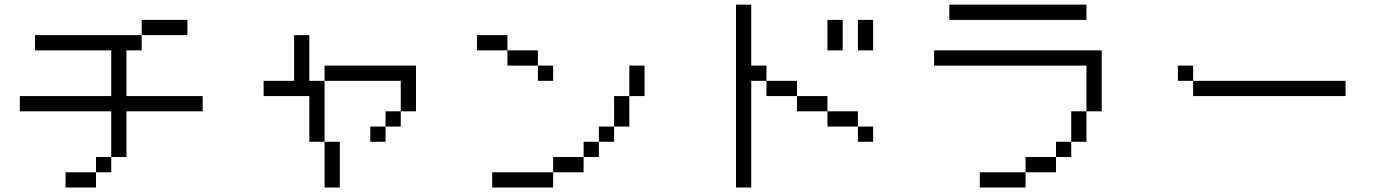

<svg xmlns="http://www.w3.org/2000/svg" viewBox="-20 -887 6040 840"><path d="M600 -733.3V-800H800V-733.3ZM600 -666.7H533.3V-466.7H866.7V-400H533.3V-200H466.7V-400H66.7V-466.7H466.7V-666.7H133.3V-733.3H600ZM266.7 -66.7V-133.3H400V-66.7ZM400 -133.3V-200H466.7V-133.3Z M1600 -266.7V-333.3H1666.7V-266.7ZM1666.7 -333.3V-400H1733.3V-333.3ZM1133.3 -466.7V-533.3H1266.7V-733.3H1333.3V-533.3H1400V-266.7H1333.3V-466.7ZM1733.3 -400V-533.3H1400V-600H1800V-400ZM1400 -66.7V-266.7H1466.7V-66.7Z M2600 -266.7V-333.3H2666.7V-266.7ZM2600 -200H2533.3V-266.7H2600ZM2133.3 -66.7V-133.3H2400V-66.7ZM2733.3 -333.3H2666.7V-466.7H2733.3ZM2733.3 -466.7V-600H2800V-466.7ZM2400 -133.3V-200H2533.3V-133.3ZM2400 -600V-533.3H2333.3V-600ZM2066.7 -733.3H2200V-666.7H2066.7ZM2200 -666.7H2333.3V-600H2200Z M3600 -800H3666.7V-666.7H3600ZM3600 -333.3V-400H3733.3V-333.3ZM3600 -466.7V-400H3466.7V-466.7ZM3733.3 -800H3800V-666.7H3733.3ZM3733.3 -333.3H3800V-266.7H3733.3ZM3266.7 -66.7H3200V-866.7H3266.7V-600H3333.3V-533.3H3266.7ZM3333.3 -466.7V-533.3H3466.7V-466.7Z M4600 -133.3H4466.7V-200H4600ZM4600 -200V-266.7H4666.7V-200ZM4066.7 -600V-666.7H4800V-400H4733.3V-600ZM4733.3 -800H4133.3V-866.7H4733.3ZM4666.7 -266.7V-400H4733.3V-266.7ZM4266.7 -66.7V-133.3H4466.7V-66.7Z M5866.7 -466.7H5200V-533.3H5866.7ZM5133.3 -533.3V-600H5200V-533.3Z"/></svg>

Font: Galmuri14 Regular
Style: Regular
Weight: 400
Designer: Lee Minseo (quiple)
Version: Version 2.399;hotconv 1.1.1;makeotfexe 2.6.0 DEVELOPMENT